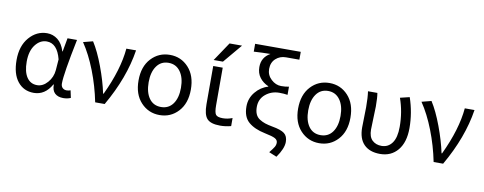

<svg xmlns="http://www.w3.org/2000/svg" viewBox="-77 -1190 4508 1789"><g transform="rotate(10 2177.0 -295.0)"><path d="M260.7 12.7Q165 12.7 107.9 -59.1Q50.8 -130.9 50.8 -261.7Q50.8 -395.5 120.6 -476.1Q190.4 -556.6 289.1 -556.6Q344.7 -556.6 389.6 -522Q434.6 -487.3 457 -414.1H460L483.4 -543H573.2Q504.9 -210 504.9 -119.1Q504.9 -92.8 520 -78.1Q535.2 -63.5 558.6 -63.5Q577.1 -63.5 595.7 -70.3L610.4 -1Q579.1 12.7 540 12.7Q489.3 12.7 460.4 -14.2Q431.6 -41 432.6 -96.7H428.7Q367.2 12.7 260.7 12.7ZM279.3 -63.5Q334 -63.5 377.9 -113.8Q421.9 -164.1 427.7 -232.4L435.5 -335Q398.4 -480.5 298.8 -480.5Q236.3 -480.5 191.4 -422.4Q146.5 -364.3 146.5 -262.7Q146.5 -168 181.2 -115.7Q215.8 -63.5 279.3 -63.5Z M930.7 0H840.8Q810.5 -150.4 755.9 -290.5Q701.2 -430.7 631.8 -533.2L722.7 -556.6Q776.4 -472.7 825.7 -340.8Q875 -209 899.4 -92.8H904.3Q1022.5 -341.8 1040 -543H1131.8Q1090.8 -277.3 930.7 0Z M1203.1 -271.5Q1203.1 -403.3 1274.4 -480Q1345.7 -556.6 1451.2 -556.6Q1556.6 -556.6 1627.4 -480Q1698.2 -403.3 1698.2 -271.5Q1698.2 -140.6 1627.4 -64Q1556.6 12.7 1451.2 12.7Q1345.7 12.7 1274.4 -64Q1203.1 -140.6 1203.1 -271.5ZM1338.9 -119.6Q1378.9 -63.5 1451.2 -63.5Q1523.4 -63.5 1564 -119.6Q1604.5 -175.8 1604.5 -271.5Q1604.5 -367.2 1563.5 -424.3Q1522.5 -481.4 1451.2 -481.4Q1379.9 -481.4 1339.4 -424.3Q1298.8 -367.2 1298.8 -271.5Q1298.8 -175.8 1338.9 -119.6Z M1978.5 -757.8H2096.7L1947.3 -580.1H1859.4ZM1955.1 -169.9Q1955.1 -100.6 1970.7 -80.6Q1986.3 -60.5 2037.1 -60.5Q2081.1 -60.5 2127 -78.1V-2Q2075.2 11.7 2024.4 11.7Q1934.6 11.7 1899.9 -26.4Q1865.2 -64.5 1865.2 -163.1V-524.4H1955.1Z M2591.8 206.1 2518.6 175.8Q2550.8 135.7 2561.5 117.2Q2572.3 98.6 2572.3 77.1Q2572.3 51.8 2546.4 37.6Q2520.5 23.4 2447.3 8.8Q2347.7 -11.7 2291.5 -60.1Q2235.4 -108.4 2235.4 -207Q2235.4 -284.2 2284.2 -343.8Q2333 -403.3 2403.3 -423.8V-427.7Q2351.6 -450.2 2320.8 -491.2Q2290 -532.2 2290 -589.8Q2290 -682.6 2371.1 -727.5Q2292 -726.6 2213.9 -721.7V-795.9H2645.5V-721.7H2518.6Q2461.9 -721.7 2422.4 -685.5Q2382.8 -649.4 2382.8 -587.9Q2382.8 -530.3 2425.8 -490.2Q2468.8 -450.2 2520.5 -450.2Q2559.6 -450.2 2593.8 -457V-379.9Q2558.6 -385.7 2515.6 -385.7Q2441.4 -385.7 2386.2 -340.3Q2331.1 -294.9 2331.1 -218.8Q2331.1 -179.7 2343.3 -151.9Q2355.5 -124 2381.3 -107.4Q2407.2 -90.8 2435.1 -81.5Q2462.9 -72.3 2504.9 -64.5Q2588.9 -49.8 2621.6 -24.4Q2654.3 1 2654.3 55.7Q2654.3 118.2 2591.8 206.1Z M2712.9 -271.5Q2712.9 -403.3 2784.2 -480Q2855.5 -556.6 2960.9 -556.6Q3066.4 -556.6 3137.2 -480Q3208 -403.3 3208 -271.5Q3208 -140.6 3137.2 -64Q3066.4 12.7 2960.9 12.7Q2855.5 12.7 2784.2 -64Q2712.9 -140.6 2712.9 -271.5ZM2848.6 -119.6Q2888.7 -63.5 2960.9 -63.5Q3033.2 -63.5 3073.7 -119.6Q3114.3 -175.8 3114.3 -271.5Q3114.3 -367.2 3073.2 -424.3Q3032.2 -481.4 2960.9 -481.4Q2889.6 -481.4 2849.1 -424.3Q2808.6 -367.2 2808.6 -271.5Q2808.6 -175.8 2848.6 -119.6Z M3537.1 12.7Q3438.5 12.7 3384.8 -41.5Q3331.1 -95.7 3331.1 -202.1Q3331.1 -234.4 3333 -297.9Q3335 -361.3 3335 -393.6Q3335 -486.3 3326.2 -543H3415Q3422.9 -499 3422.9 -416Q3422.9 -386.7 3419.4 -308.6Q3416 -230.5 3416 -196.3Q3416 -127.9 3450.2 -95.7Q3484.4 -63.5 3538.1 -63.5Q3600.6 -63.5 3637.7 -114.7Q3674.8 -166 3674.8 -267.6Q3674.8 -409.2 3629.9 -535.2L3718.8 -556.6Q3766.6 -416 3766.6 -271.5Q3766.6 -136.7 3704.1 -62Q3641.6 12.7 3537.1 12.7Z M4132.8 0H4043Q4012.7 -150.4 3958 -290.5Q3903.3 -430.7 3834 -533.2L3924.8 -556.6Q3978.5 -472.7 4027.8 -340.8Q4077.1 -209 4101.6 -92.8H4106.4Q4224.6 -341.8 4242.2 -543H4334Q4293 -277.3 4132.8 0Z"/></g></svg>

Font: Nasu
Style: Regular
Weight: 400
Designer: Ryoko NISHIZUKA (kana &amp; ideographs); Paul D. Hunt (Latin, Greek &amp; Cyrillic); Wenlong ZHANG (bopomofo); Sandoll C
Version: Version 2014.1215